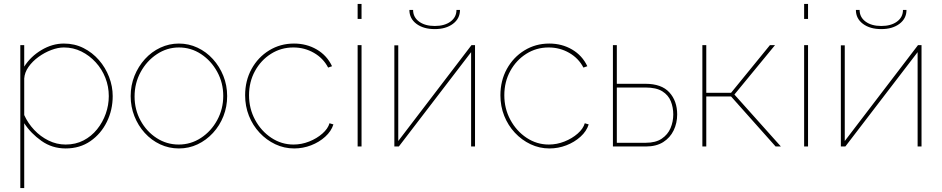

<svg xmlns="http://www.w3.org/2000/svg" viewBox="-20 -750 4822 983"><path d="M316 10Q247 10 192.5 -28.5Q138 -67 104 -119V213H84V-519H104V-409Q137 -461 192.5 -494Q248 -527 307 -527Q362 -527 407.5 -504Q453 -481 486.5 -442.5Q520 -404 538.5 -356Q557 -308 557 -258Q557 -187 527 -126Q497 -65 443 -27.5Q389 10 316 10ZM316 -10Q367 -10 407.5 -31Q448 -52 477 -88Q506 -124 521.5 -168Q537 -212 537 -258Q537 -307 519.5 -351.5Q502 -396 470 -431Q438 -466 396.5 -486.5Q355 -507 307 -507Q277 -507 242.5 -494Q208 -481 177 -458.5Q146 -436 126 -407.5Q106 -379 104 -348V-161Q123 -119 155 -85Q187 -51 228.5 -30.5Q270 -10 316 -10Z M896 10Q845 10 800 -11Q755 -32 721 -69.5Q687 -107 668 -155.5Q649 -204 649 -258Q649 -313 668.5 -361.5Q688 -410 722 -447.5Q756 -485 801 -506Q846 -527 896 -527Q946 -527 991 -506Q1036 -485 1070 -447.5Q1104 -410 1123.5 -361.5Q1143 -313 1143 -258Q1143 -204 1124 -155.5Q1105 -107 1070.5 -69.5Q1036 -32 991.5 -11Q947 10 896 10ZM669 -256Q669 -189 699.5 -133Q730 -77 781.5 -43.5Q833 -10 895 -10Q957 -10 1009 -44Q1061 -78 1092 -135Q1123 -192 1123 -259Q1123 -326 1092 -382.5Q1061 -439 1009.5 -473Q958 -507 896 -507Q835 -507 783 -472.5Q731 -438 700 -381Q669 -324 669 -256Z M1486 10Q1435 10 1389.5 -11.5Q1344 -33 1309 -70.5Q1274 -108 1254.5 -157Q1235 -206 1235 -262Q1235 -337 1268 -397Q1301 -457 1358 -492Q1415 -527 1485 -527Q1550 -527 1602 -496.5Q1654 -466 1680 -411L1660 -404Q1635 -452 1587 -479.5Q1539 -507 1482 -507Q1419 -507 1367.5 -474.5Q1316 -442 1285.5 -386.5Q1255 -331 1255 -262Q1255 -194 1286 -136.5Q1317 -79 1369 -44.5Q1421 -10 1483 -10Q1524 -10 1563 -25.5Q1602 -41 1630.5 -66Q1659 -91 1667 -119L1687 -113Q1676 -78 1645 -50Q1614 -22 1572.5 -6Q1531 10 1486 10Z M1811 0V-519H1831V0ZM1811 -653V-730H1831V-653Z M1999 0V-518H2019V-28L2394 -519H2412V0H2392V-483L2022 0ZM2206 -601Q2148 -601 2112 -628Q2076 -655 2076 -699H2095Q2095 -662 2125.5 -639.5Q2156 -617 2206 -617Q2256 -617 2286.5 -639.5Q2317 -662 2317 -699H2335Q2335 -655 2299 -628Q2263 -601 2206 -601Z M2793 10Q2742 10 2696.5 -11.5Q2651 -33 2616 -70.5Q2581 -108 2561.5 -157Q2542 -206 2542 -262Q2542 -337 2575 -397Q2608 -457 2665 -492Q2722 -527 2792 -527Q2857 -527 2909 -496.5Q2961 -466 2987 -411L2967 -404Q2942 -452 2894 -479.5Q2846 -507 2789 -507Q2726 -507 2674.5 -474.5Q2623 -442 2592.5 -386.5Q2562 -331 2562 -262Q2562 -194 2593 -136.5Q2624 -79 2676 -44.5Q2728 -10 2790 -10Q2831 -10 2870 -25.5Q2909 -41 2937.5 -66Q2966 -91 2974 -119L2994 -113Q2983 -78 2952 -50Q2921 -22 2879.5 -6Q2838 10 2793 10Z M3118 0V-519H3138V-321H3284Q3367 -321 3407 -277Q3447 -233 3447 -164Q3447 -120 3429 -82.5Q3411 -45 3375.5 -22.5Q3340 0 3286 0ZM3138 -19H3286Q3337 -19 3368 -40Q3399 -61 3413 -94Q3427 -127 3427 -164Q3427 -200 3414.5 -231.5Q3402 -263 3371 -282.5Q3340 -302 3284 -302H3138Z M3576 0V-519H3596V-275H3723L3922 -519H3948L3740 -266L3978 0H3951L3723 -256H3596V0Z M4097 0V-519H4117V0ZM4097 -653V-730H4117V-653Z M4285 0V-518H4305V-28L4680 -519H4698V0H4678V-483L4308 0ZM4492 -601Q4434 -601 4398 -628Q4362 -655 4362 -699H4381Q4381 -662 4411.5 -639.5Q4442 -617 4492 -617Q4542 -617 4572.5 -639.5Q4603 -662 4603 -699H4621Q4621 -655 4585 -628Q4549 -601 4492 -601Z"/></svg>

Font: Raleway Thin
Style: Regular
Weight: 100
Designer: Matt McInerney, Pablo Impallari, Rodrigo Fuenzalida
Foundry: Matt McInerney, Pablo Impallari, Rodrigo Fuenzalida
Version: Version 4.026